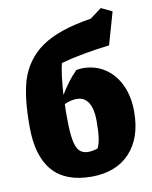

<svg xmlns="http://www.w3.org/2000/svg" viewBox="-86 -822 714 900"><g transform="rotate(-10 271.0 -372.5)"><path d="M277 13Q31 13 31 -268Q31 -337 36.5 -388.5Q42 -440 54 -483Q84 -581 165 -637Q246 -693 401 -717L456 -758L508 -733L464 -579Q331 -563 232 -536Q220 -490 213 -387Q231 -417 250.5 -443Q270 -469 293 -492Q309 -495 324 -495Q384 -495 430 -464Q476 -433 501 -378.5Q526 -324 526 -253Q526 -128 460 -57.5Q394 13 277 13ZM211 -280Q211 -211 218 -172.5Q225 -134 240.5 -119Q256 -104 281 -104Q301 -104 327 -112Q337 -133 341 -162.5Q345 -192 345 -243Q345 -298 326 -328Q307 -358 271 -358Q243 -358 212 -344Q211 -332 211 -317.5Q211 -303 211 -280Z"/></g></svg>

Font: Piazzolla ExtraBold
Style: Regular
Weight: 800
Designer: Juan Pablo del Peral
Foundry: Huerta Tipografica
Version: Version 1.330